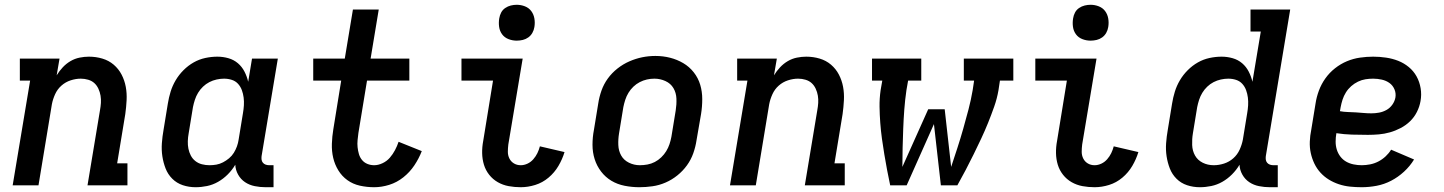

<svg xmlns="http://www.w3.org/2000/svg" viewBox="-20 -775 6040 803"><path d="M33 0 106 -438H63V-530H229L217 -460Q228 -478 242.5 -493.5Q257 -509 275 -519.5Q293 -530 313 -534Q333 -538 352 -538Q381 -538 408 -530Q435 -522 455.5 -504.5Q476 -487 488.5 -463Q501 -439 506 -412Q511 -385 509.5 -356Q508 -327 504 -298L470 -92H513V0H346L398 -313Q401 -329 402 -344.5Q403 -360 400.5 -375Q398 -390 391.5 -404Q385 -418 374.5 -427.5Q364 -437 349 -441.5Q334 -446 318 -446Q297 -446 275.5 -439Q254 -432 237 -417Q220 -402 210.5 -381Q201 -360 197 -339L141 0Z M798 8Q770 8 744.5 -0.5Q719 -9 700.5 -27.5Q682 -46 672.5 -70.5Q663 -95 659 -121.5Q655 -148 657 -176Q659 -204 664 -232L682 -342Q686 -367 693.5 -391.5Q701 -416 714.5 -439Q728 -462 747.5 -481.5Q767 -501 790 -514Q813 -527 838.5 -532.5Q864 -538 889 -538Q913 -538 935.5 -531.5Q958 -525 975 -510.5Q992 -496 1002.5 -475.5Q1013 -455 1018 -433L1034 -530H1142L1074 -122Q1073 -114 1074 -107Q1075 -100 1079.5 -94.5Q1084 -89 1091 -86.5Q1098 -84 1106 -84H1124V8H1091Q1068 8 1045.5 3.5Q1023 -1 1005 -13Q987 -25 976 -44.5Q965 -64 964 -86Q951 -64 932.5 -45.5Q914 -27 892 -14.5Q870 -2 846 3Q822 8 798 8ZM856 -84Q871 -84 885 -86.5Q899 -89 912.5 -96Q926 -103 938 -113Q950 -123 958 -136Q966 -149 971 -163Q976 -177 978 -191L996 -301Q999 -318 1000 -334.5Q1001 -351 999 -367Q997 -383 991.5 -398Q986 -413 975.5 -424.5Q965 -436 949.5 -441Q934 -446 917 -446Q902 -446 886 -442.5Q870 -439 855.5 -431.5Q841 -424 829 -412.5Q817 -401 808.5 -387Q800 -373 795 -357.5Q790 -342 787 -327L769 -217Q766 -201 765.5 -184.5Q765 -168 768 -153Q771 -138 778 -124.5Q785 -111 797 -101.5Q809 -92 824.5 -88Q840 -84 856 -84Q856 -84 856 -84Q856 -84 856 -84Z M1545 8Q1514 8 1485 1.5Q1456 -5 1433 -21.5Q1410 -38 1395 -62.5Q1380 -87 1373.5 -115Q1367 -143 1368 -173.5Q1369 -204 1374 -234L1407 -438H1290V-530H1422L1456 -735H1564L1530 -530H1692V-438H1515L1479 -219Q1477 -204 1475.5 -189Q1474 -174 1475.5 -159.5Q1477 -145 1481 -131Q1485 -117 1494 -106Q1503 -95 1516.5 -89.5Q1530 -84 1545 -84Q1562 -84 1580 -92.5Q1598 -101 1610.5 -115.5Q1623 -130 1632 -147Q1641 -164 1647 -182L1744 -143Q1732 -112 1713 -83.5Q1694 -55 1667 -33.5Q1640 -12 1608 -2Q1576 8 1545 8Z M2158 8Q2132 8 2107.5 3.5Q2083 -1 2062 -13Q2041 -25 2026 -44Q2011 -63 2004 -86Q1997 -109 1996.5 -134.5Q1996 -160 2001 -186L2042 -438H1910V-530H2166L2106 -171Q2104 -155 2104 -140Q2104 -125 2110.5 -112Q2117 -99 2129.5 -91.5Q2142 -84 2158 -84Q2172 -84 2186 -90.5Q2200 -97 2210.5 -109Q2221 -121 2227.5 -134.5Q2234 -148 2238 -163L2341 -139Q2332 -109 2315.5 -81Q2299 -53 2274 -32Q2249 -11 2218.5 -1.5Q2188 8 2158 8ZM2141 -605Q2123 -605 2106.5 -611.5Q2090 -618 2080 -631.5Q2070 -645 2067.5 -662.5Q2065 -680 2068 -698Q2070 -711 2076 -722.5Q2082 -734 2093 -741.5Q2104 -749 2116.5 -752Q2129 -755 2141 -755Q2159 -755 2175.5 -748.5Q2192 -742 2202 -728.5Q2212 -715 2215 -697.5Q2218 -680 2215 -662Q2213 -649 2206.5 -637.5Q2200 -626 2189.5 -618.5Q2179 -611 2166.5 -608Q2154 -605 2141 -605Z M2654 8Q2623 8 2592.5 2Q2562 -4 2537 -19Q2512 -34 2494 -57.5Q2476 -81 2467 -109.5Q2458 -138 2458 -169.5Q2458 -201 2464 -232L2482 -342Q2486 -369 2495.5 -396Q2505 -423 2522 -446.5Q2539 -470 2562.5 -488.5Q2586 -507 2612.5 -518.5Q2639 -530 2666 -535.5Q2693 -541 2721 -541Q2753 -541 2782.5 -533.5Q2812 -526 2837.5 -511Q2863 -496 2881.5 -472.5Q2900 -449 2908.5 -420.5Q2917 -392 2917 -360.5Q2917 -329 2912 -298L2893 -188Q2889 -161 2879.5 -134Q2870 -107 2853 -83.5Q2836 -60 2813 -41.5Q2790 -23 2763.5 -11.5Q2737 0 2709 4Q2681 8 2654 8ZM2656 -84Q2672 -84 2688 -87Q2704 -90 2718.5 -97.5Q2733 -105 2745.5 -117Q2758 -129 2766.5 -143Q2775 -157 2780 -172Q2785 -187 2788 -203L2806 -313Q2810 -338 2809 -362.5Q2808 -387 2796.5 -406.5Q2785 -426 2763 -436Q2741 -446 2717 -446Q2701 -446 2685.5 -442.5Q2670 -439 2655.5 -431.5Q2641 -424 2629 -412.5Q2617 -401 2608.5 -387Q2600 -373 2595 -357.5Q2590 -342 2587 -327L2569 -217Q2565 -193 2566 -168.5Q2567 -144 2578 -124.5Q2589 -105 2610.5 -94.5Q2632 -84 2656 -84Q2656 -84 2656 -84Q2656 -84 2656 -84Z M3033 0 3106 -438H3063V-530H3229L3217 -460Q3228 -478 3242.5 -493.5Q3257 -509 3275 -519.5Q3293 -530 3313 -534Q3333 -538 3352 -538Q3381 -538 3408 -530Q3435 -522 3455.5 -504.5Q3476 -487 3488.5 -463Q3501 -439 3506 -412Q3511 -385 3509.5 -356Q3508 -327 3504 -298L3470 -92H3513V0H3346L3398 -313Q3401 -329 3402 -344.5Q3403 -360 3400.5 -375Q3398 -390 3391.5 -404Q3385 -418 3374.5 -427.5Q3364 -437 3349 -441.5Q3334 -446 3318 -446Q3297 -446 3275.5 -439Q3254 -432 3237 -417Q3220 -402 3210.5 -381Q3201 -360 3197 -339L3141 0Z M3703 0Q3696 -32 3690 -64.5Q3684 -97 3678.5 -129.5Q3673 -162 3668.5 -195Q3664 -228 3661.5 -261.5Q3659 -295 3658.5 -329Q3658 -363 3663 -398L3670 -438H3627V-530H3833V-438H3778L3771 -398Q3765 -357 3762 -316.5Q3759 -276 3757.5 -236Q3756 -196 3755 -156Q3754 -116 3754 -77L3862 -318H3931L3958 -77Q3971 -116 3984 -156Q3997 -196 4008.5 -236.5Q4020 -277 4030.5 -317Q4041 -357 4048 -398L4054 -438H4011V-530H4218V-438H4162L4156 -398Q4150 -363 4138 -329Q4126 -295 4112.5 -261.5Q4099 -228 4083.5 -195Q4068 -162 4052 -129.5Q4036 -97 4019 -64.5Q4002 -32 3984 0H3915L3886 -256L3772 0Z M4558 8Q4532 8 4507.5 3.5Q4483 -1 4462 -13Q4441 -25 4426 -44Q4411 -63 4404 -86Q4397 -109 4396.5 -134.5Q4396 -160 4401 -186L4442 -438H4310V-530H4566L4506 -171Q4504 -155 4504 -140Q4504 -125 4510.5 -112Q4517 -99 4529.5 -91.5Q4542 -84 4558 -84Q4572 -84 4586 -90.5Q4600 -97 4610.5 -109Q4621 -121 4627.5 -134.5Q4634 -148 4638 -163L4741 -139Q4732 -109 4715.5 -81Q4699 -53 4674 -32Q4649 -11 4618.5 -1.5Q4588 8 4558 8ZM4541 -605Q4523 -605 4506.5 -611.5Q4490 -618 4480 -631.5Q4470 -645 4467.5 -662.5Q4465 -680 4468 -698Q4470 -711 4476 -722.5Q4482 -734 4493 -741.5Q4504 -749 4516.5 -752Q4529 -755 4541 -755Q4559 -755 4575.5 -748.5Q4592 -742 4602 -728.5Q4612 -715 4615 -697.5Q4618 -680 4615 -662Q4613 -649 4606.5 -637.5Q4600 -626 4589.5 -618.5Q4579 -611 4566.5 -608Q4554 -605 4541 -605Z M4998 8Q4970 8 4944.5 -0.5Q4919 -9 4900.5 -27.5Q4882 -46 4872.5 -70.5Q4863 -95 4859 -121.5Q4855 -148 4857 -176Q4859 -204 4864 -232L4882 -342Q4886 -367 4893.5 -391.5Q4901 -416 4914.5 -439Q4928 -462 4947.5 -481.5Q4967 -501 4990 -514Q5013 -527 5038.5 -532.5Q5064 -538 5089 -538Q5113 -538 5135.5 -531.5Q5158 -525 5175 -510.5Q5192 -496 5202.5 -475.5Q5213 -455 5218 -433L5253 -643H5210V-735H5376L5274 -122Q5273 -114 5274 -107Q5275 -100 5279.5 -94.5Q5284 -89 5291 -86.5Q5298 -84 5306 -84H5324V8H5291Q5268 8 5245.5 3.5Q5223 -1 5205 -13Q5187 -25 5176 -44.5Q5165 -64 5164 -86Q5151 -64 5132.5 -45.5Q5114 -27 5092 -14.5Q5070 -2 5046 3Q5022 8 4998 8ZM5056 -84Q5078 -84 5099.5 -91Q5121 -98 5138 -113Q5155 -128 5164.5 -149Q5174 -170 5178 -191L5196 -301Q5199 -318 5200 -334.5Q5201 -351 5199 -367Q5197 -383 5191.5 -398Q5186 -413 5175.5 -424.5Q5165 -436 5149.5 -441Q5134 -446 5117 -446Q5102 -446 5086 -442.5Q5070 -439 5055.5 -431.5Q5041 -424 5029 -412.5Q5017 -401 5008.5 -387Q5000 -373 4995 -357.5Q4990 -342 4987 -327L4969 -217Q4965 -193 4966 -168.5Q4967 -144 4978 -124.5Q4989 -105 5010 -94.5Q5031 -84 5056 -84Q5056 -84 5056 -84Q5056 -84 5056 -84Z M5675 8Q5650 8 5626 5.5Q5602 3 5579.5 -4.5Q5557 -12 5537.5 -24Q5518 -36 5502.5 -53Q5487 -70 5477 -91Q5467 -112 5462 -135Q5457 -158 5458 -183Q5459 -208 5464 -232L5482 -342Q5486 -369 5496 -396Q5506 -423 5523 -447Q5540 -471 5563.5 -489.5Q5587 -508 5613.5 -519Q5640 -530 5668 -534Q5696 -538 5723 -538Q5750 -538 5777 -534Q5804 -530 5828 -520.5Q5852 -511 5872 -494.5Q5892 -478 5904.5 -455.5Q5917 -433 5921.5 -406Q5926 -379 5921 -352Q5917 -329 5906 -307Q5895 -285 5877.5 -268Q5860 -251 5838 -239.5Q5816 -228 5793 -221.5Q5770 -215 5747 -213Q5724 -211 5701 -211Q5668 -211 5634.5 -212Q5601 -213 5569 -218V-217Q5566 -200 5566 -182.5Q5566 -165 5571 -149Q5576 -133 5586 -120Q5596 -107 5610 -99Q5624 -91 5641 -87.5Q5658 -84 5675 -84Q5692 -84 5710 -87.5Q5728 -91 5744.5 -99.5Q5761 -108 5775 -121Q5789 -134 5798 -149L5894 -108Q5877 -80 5852 -57Q5827 -34 5798 -19Q5769 -4 5737.5 2Q5706 8 5675 8ZM5716 -301Q5732 -301 5748 -304Q5764 -307 5778.5 -315Q5793 -323 5803 -337Q5813 -351 5816 -367Q5819 -385 5812 -401.5Q5805 -418 5791 -428Q5777 -438 5759 -442Q5741 -446 5723 -446Q5707 -446 5691 -443.5Q5675 -441 5659.5 -433.5Q5644 -426 5631 -414.5Q5618 -403 5609 -388.5Q5600 -374 5595 -358.5Q5590 -343 5587 -327L5584 -310Q5600 -307 5617 -306.5Q5634 -306 5650.5 -305Q5667 -304 5683 -302.5Q5699 -301 5716 -301Z"/></svg>

Font: Iosevka Curly Slab SmBdEx
Style: Italic
Weight: 600
Width: 7
Italic angle: -9°
Monospace: yes
Designer: Belleve Invis
Foundry: Belleve Invis
Version: Version 11.1.0; ttfautohint (v1.8.3)